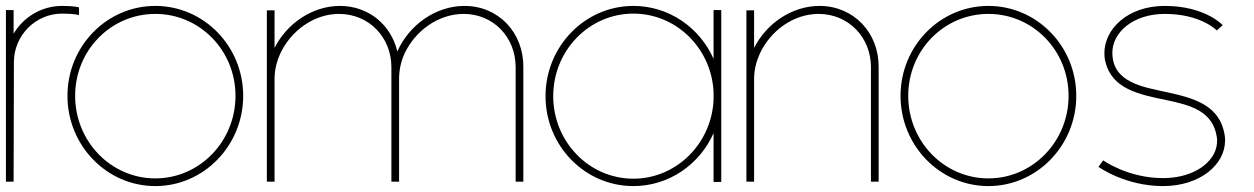

<svg xmlns="http://www.w3.org/2000/svg" viewBox="-20 -614 4240 649"><path d="M26 -500V-580H0V0H26L27 -404C27 -494 100 -568 190 -568C233 -568 247 -563 247 -563V-589C247 -589 233 -594 190 -594C120 -594 59 -556 26 -500Z M505 -567C655 -567 776 -444 776 -290C776 -136 655 -11 505 -11C355 -11 234 -136 234 -290C234 -444 355 -567 505 -567ZM505 -594C341 -594 208 -458 208 -290C208 -122 341 15 505 15C669 15 802 -122 802 -290C802 -458 669 -594 505 -594Z M1323 -440C1302 -530 1226 -594 1129 -594C1036 -594 950 -535 908 -452V-579H882V0H908V-347C908 -377 915 -405 927 -432C963 -510 1041 -567 1126 -567C1227 -567 1303 -488 1303 -387V0H1329V-347C1329 -377 1335 -405 1347 -432C1383 -510 1462 -567 1547 -567C1648 -567 1723 -488 1723 -387V0H1749V-387C1750 -503 1666 -594 1550 -594C1453 -594 1363 -530 1323 -440Z M2392 -164V1H2418V-580H2392V-415C2345 -521 2241 -594 2121 -594C1957 -594 1824 -457 1824 -289C1824 -121 1957 15 2121 15C2241 15 2345 -58 2392 -164ZM2392 -303V-276C2385 -128 2266 -10 2121 -10C1971 -10 1850 -135 1850 -289C1850 -443 1971 -568 2121 -568C2266 -568 2385 -451 2392 -303Z M2529 -452V-579H2503V0H2529V-347C2529 -377 2536 -405 2548 -432C2584 -510 2662 -567 2747 -567C2848 -567 2924 -488 2924 -387V0H2950V-387C2951 -503 2866 -594 2750 -594C2657 -594 2571 -535 2529 -452Z M3321 -567C3471 -567 3592 -444 3592 -290C3592 -136 3471 -11 3321 -11C3171 -11 3050 -136 3050 -290C3050 -444 3171 -567 3321 -567ZM3321 -594C3157 -594 3024 -458 3024 -290C3024 -122 3157 15 3321 15C3485 15 3618 -122 3618 -290C3618 -458 3485 -594 3321 -594Z M4113 -529C4113 -529 4054 -594 3917 -594C3793 -594 3713 -517 3713 -434C3713 -424 3714 -413 3717 -403C3740 -314 3828 -295 3921 -276C4003 -259 4080 -239 4093 -151C4094 -147 4094 -142 4094 -138C4094 -114 4085 -91 4068 -72C4037 -36 3981 -12 3911 -12C3792 -12 3709 -72 3709 -72L3693 -50C3693 -50 3783 15 3911 15C4037 15 4121 -58 4121 -139C4121 -144 4121 -150 4120 -155C4105 -258 4017 -282 3926 -302C3843 -320 3740 -335 3740 -436C3740 -505 3811 -567 3917 -567C4040 -567 4093 -511 4093 -511Z"/></svg>

Font: MintSans
Style: ExtraLight
Weight: 200
Version: Version 1.0